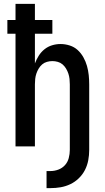

<svg xmlns="http://www.w3.org/2000/svg" viewBox="-20 -755 540 990"><path d="M220 215V127H240Q261 127 281 119.5Q301 112 315 96.5Q329 81 334.5 60Q340 39 340 18V-320Q340 -334 338.5 -348Q337 -362 332.5 -375.5Q328 -389 320.5 -401.5Q313 -414 302.5 -423Q292 -432 278 -436Q264 -440 250 -440Q236 -440 222 -436Q208 -432 197.5 -423Q187 -414 179.5 -401.5Q172 -389 167.5 -375.5Q163 -362 161.5 -348Q160 -334 160 -320V0H60V-581H18V-652H60V-735H160V-652H250V-581H160V-428Q168 -449 180 -468Q192 -487 209.5 -501Q227 -515 248.5 -521.5Q270 -528 292 -528Q316 -528 339.5 -520.5Q363 -513 380.5 -497Q398 -481 410 -459.5Q422 -438 428.5 -415Q435 -392 437.5 -368Q440 -344 440 -320V18Q440 45 435 71.5Q430 98 418 121.5Q406 145 386.5 164Q367 183 343 194.5Q319 206 293 210.5Q267 215 240 215Z"/></svg>

Font: Iosevka Semibold
Style: Regular
Weight: 600
Monospace: yes
Designer: Belleve Invis
Foundry: Belleve Invis
Version: Version 33.2.3; ttfautohint (v1.8.4)